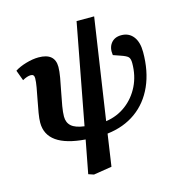

<svg xmlns="http://www.w3.org/2000/svg" viewBox="-129 -806 1098 1150"><g transform="rotate(-15 420.5 -230.5)"><path d="M312 227 279 216 318 11Q81 -7 81 -156Q81 -180 87 -216Q93 -252 101 -292Q109 -332 115 -366.5Q121 -401 121 -422Q121 -446 100 -446Q78 -446 48 -429L24 -494Q51 -512 93.5 -524.5Q136 -537 172 -537Q273 -537 273 -451Q273 -425 266 -385Q259 -345 250 -301.5Q241 -258 234.5 -219Q228 -180 228 -155Q228 -117 252.5 -95.5Q277 -74 332 -67L449 -688H558L465 -63Q535 -73 589.5 -114Q644 -155 675 -218Q706 -281 706 -359Q706 -386 695.5 -397Q685 -408 649 -420L606 -435Q599 -480 621 -508.5Q643 -537 685 -537Q732 -537 759 -502.5Q786 -468 786 -406Q786 -287 746 -197.5Q706 -108 631.5 -54.5Q557 -1 454 11L425 209Z"/></g></svg>

Font: Literata 7pt
Style: Bold Italic
Weight: 700
Italic angle: -2°
Designer: Latin by Veronika Burian and Jose Scaglione. Greek by Irene Vlachou. Cyrillic by Vera Evstafieva
Foundry: TypeTogether
Version: Version 3.002